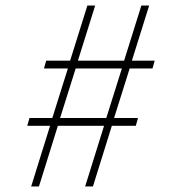

<svg xmlns="http://www.w3.org/2000/svg" viewBox="-20 -670 640 690"><path d="M286 0 354 -218H188L120 0H92L160 -218H78L86 -246H168L224 -424H138L146 -452H232L294 -650H322L260 -452H426L488 -650H516L454 -452H536L528 -424H446L390 -246H476L468 -218H382L314 0ZM362 -246 418 -424H252L196 -246Z"/></svg>

Font: Source Code Pro ExtraLight
Style: Italic
Weight: 200
Italic angle: -11°
Monospace: yes
Designer: Paul D. Hunt, Teo Tuominen
Foundry: Adobe Systems Incorporated
Version: Version 1.050;PS 1.000;hotconv 16.6.51;makeotf.lib2.5.65220